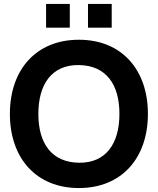

<svg xmlns="http://www.w3.org/2000/svg" viewBox="-20 -936 798 971"><path d="M379 15C595 15 728 -136 728 -360C728 -584 595 -735 379 -735C163 -735 30 -584 30 -360C30 -136 163 15 379 15ZM174 -360C174 -510 242 -609 379 -607C516 -605 584 -510 584 -360C584 -210 516 -111 379 -113C242 -115 174 -210 174 -360ZM213 -796H333V-916H213ZM425 -796H545V-916H425Z"/></svg>

Font: Eudonet ExtraBold
Style: Regular
Weight: 800
Designer: Mikhail Sharanda
Foundry: Mikhail Sharanda
Version: Version 4.503;Glyphs 3.1.2 (3151)